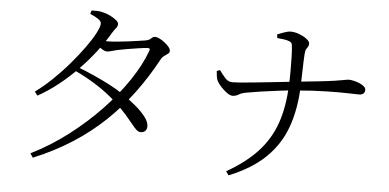

<svg xmlns="http://www.w3.org/2000/svg" viewBox="-54 -884 2108 1041"><g transform="rotate(5 1000.0 -364.0)"><path d="M141.6 23.4Q248.1 -29.6 342.9 -102.4Q437.7 -175.1 515.8 -257.2Q593.9 -339.3 650.3 -423.7Q706.8 -508 734.8 -585.1Q742 -602.1 724.2 -600.5Q707.1 -599.7 675 -594.8Q642.9 -589.9 610.8 -584.6Q578.7 -579.3 561 -575.1Q545 -571.5 530.6 -567.1Q516.3 -562.7 505.6 -562.7Q494.2 -562.7 477.3 -573.8Q460.5 -585 443.2 -599.3L458.5 -623.1Q473.9 -620.3 485.1 -619Q496.3 -617.7 505.7 -617.7Q523.6 -617.7 553.7 -620.3Q583.9 -622.9 616.1 -627.1Q648.4 -631.4 674.2 -635.2Q700 -639 710 -640.6Q731.1 -644.7 739.9 -654.5Q748.7 -664.4 761.4 -664.4Q770.3 -664.4 784.7 -657.2Q799.1 -650.1 813 -639.3Q827 -628.5 836.6 -616.7Q846.2 -604.9 846.2 -594.8Q846.2 -585.5 836.9 -578.9Q827.7 -572.2 816.9 -564.6Q806 -557 799.8 -544.2Q747.1 -446.4 682.8 -359.8Q618.5 -273.1 539.9 -198.2Q461.3 -123.3 366.2 -62.3Q271.2 -1.2 156.1 46.1ZM727.1 -142.8Q715 -142.6 703.9 -152.5Q692.9 -162.4 677.9 -181.4Q662.9 -200.4 639.2 -227.6Q615.5 -254.8 578.1 -290.2Q528.5 -336.5 469.1 -374.9Q409.7 -413.3 341.1 -445.3L354.5 -465.5Q399.7 -448.4 445.5 -427.9Q491.3 -407.5 533.7 -385.5Q576.2 -363.6 609.5 -340.8Q647.8 -314.9 682.2 -286.2Q716.7 -257.5 738.3 -229.9Q759.9 -202.4 760.4 -178.7Q760.8 -162.1 751.8 -152.6Q742.9 -143 727.1 -142.8ZM136.2 -312Q182.2 -345.3 228.6 -389.8Q275 -434.3 316.6 -483.1Q358.3 -531.9 390.9 -577.1Q423.4 -622.2 441.9 -657.7Q460.4 -693.3 460.4 -710.1Q460.4 -723.5 442.6 -735.3Q424.8 -747.1 398.7 -757.9L404.4 -776.8Q417.8 -777.1 432.7 -777Q447.5 -777 463.6 -773Q484.1 -769.1 504.9 -758.8Q525.7 -748.6 539.8 -737.2Q553.8 -725.8 553.8 -716.4Q553.8 -703.3 545 -693.4Q536.3 -683.6 524.6 -664.4Q492.8 -610.6 451.9 -557.7Q411 -504.8 362.9 -455.8Q314.7 -406.8 261.7 -364.8Q208.6 -322.7 152 -291.3Z M1206.9 28Q1311.3 -31.6 1375.3 -101.1Q1439.4 -170.7 1470.4 -260.5Q1501.4 -350.3 1505.8 -468.7Q1507.6 -502.9 1507.6 -544.5Q1507.6 -586.1 1506.5 -624.5Q1505.4 -662.8 1502.2 -685.6Q1501 -698.1 1487.3 -703.8Q1473.6 -709.6 1455.5 -711.9Q1437.4 -714.3 1420.4 -715.6L1418.1 -735.5Q1429.4 -740 1452 -748.4Q1474.5 -756.8 1490.3 -756.8Q1513.2 -756.8 1537.2 -747.6Q1561.1 -738.3 1578 -725.4Q1594.9 -712.5 1594.9 -700.8Q1594.9 -689.2 1590.2 -683.1Q1585.5 -676.9 1580.9 -668.4Q1576.4 -659.9 1575.2 -639.1Q1572.8 -598.7 1571.9 -551.1Q1570.9 -503.5 1569.5 -465.9Q1565 -342.5 1530.2 -244.6Q1495.4 -146.6 1420.7 -73.9Q1346.1 -1.2 1221.9 49ZM1205.5 -382.6Q1192.8 -382.6 1174.9 -395.3Q1157 -408.1 1141.6 -425.2Q1126.2 -442.3 1120.6 -452.8Q1114.4 -463.4 1112.4 -477.8Q1110.4 -492.2 1108.9 -509L1126.2 -515.6Q1141.4 -494.3 1158.7 -474.6Q1175.9 -454.9 1200.3 -455.7Q1214.3 -455.7 1245.1 -458.2Q1275.8 -460.7 1315.3 -464.8Q1354.8 -468.9 1396.5 -473.2Q1438.2 -477.6 1475.1 -481.6Q1512 -485.6 1536.2 -488.2Q1617.8 -496.4 1669.5 -502.1Q1721.2 -507.7 1750.7 -512.3Q1780.2 -517 1794.5 -519.5Q1808.8 -522 1814.9 -523.3Q1821.1 -524.6 1826.5 -524.6Q1837.2 -524.6 1853.2 -521.1Q1869.2 -517.5 1884.3 -511.2Q1899.5 -504.8 1909.8 -496.2Q1920 -487.6 1920 -477.5Q1920 -463.1 1911.1 -456.3Q1902.2 -449.5 1888.7 -449.5Q1871.4 -449.5 1828.7 -450.9Q1786 -452.2 1714.4 -450.9Q1642.8 -449.7 1537.2 -440.7Q1497.7 -437.5 1448.1 -431.2Q1398.5 -425 1352.3 -418.2Q1306.1 -411.3 1276.8 -405.7Q1252.4 -401.1 1238.4 -392.2Q1224.4 -383.4 1205.5 -382.6Z"/></g></svg>

Font: Noto Serif HK ExtraLight
Style: Regular
Weight: 200
Designer: Ryoko NISHIZUKA 西塚涼子 (kana & ideographs); Frank Grießhammer (Latin, Greek & Cyrillic); Wenlong ZHANG 张文龙 (bopomofo); San
Foundry: Adobe
Version: Version 2.002-H1;hotconv 1.1.0;makeotfexe 2.6.0